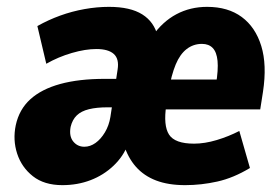

<svg xmlns="http://www.w3.org/2000/svg" viewBox="-20 -529 818 560"><path d="M162 11Q109 11 76 -15Q43 -41 30 -81Q17 -121 26 -164Q36 -210 68.5 -239.5Q101 -269 155.5 -284Q210 -299 286 -299H338L326 -216H294Q262 -216 239.5 -210.5Q217 -205 204 -192.5Q191 -180 186 -159Q181 -132 193.5 -116.5Q206 -101 226 -101Q243 -101 258.5 -112Q274 -123 286 -143Q298 -163 302 -188L323 -326Q328 -357 312 -371.5Q296 -386 261 -386Q229 -386 189.5 -374.5Q150 -363 115 -343L89 -453Q121 -471 155.5 -483.5Q190 -496 226.5 -502.5Q263 -509 298 -509Q360 -509 395 -487Q430 -465 440 -423H424Q454 -466 494.5 -487.5Q535 -509 584 -509Q645 -509 685 -479.5Q725 -450 742 -395Q759 -340 747 -261L739 -210H445L458 -297H626L610 -283Q617 -326 614.5 -351.5Q612 -377 600.5 -389Q589 -401 569 -401Q544 -401 524.5 -386Q505 -371 492.5 -341Q480 -311 471 -261L465 -222Q456 -163 473 -136.5Q490 -110 546 -110Q577 -110 612 -120.5Q647 -131 678 -147L709 -39Q661 -10 614 0.5Q567 11 520 11Q471 11 435.5 -2.5Q400 -16 376.5 -42.5Q353 -69 341 -108H353Q340 -73 311 -45.5Q282 -18 244 -3.5Q206 11 162 11Z"/></svg>

Font: Nunito Sans 10pt Condensed Black
Style: Italic
Weight: 900
Width: 3
Italic angle: -9°
Designer: Vernon Adams
Foundry: Vernon Adams
Version: Version 3.101;gftools[0.9.27]